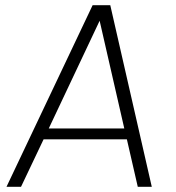

<svg xmlns="http://www.w3.org/2000/svg" viewBox="-20 -720 680 740"><path d="M5 0 337 -700H405L565 0H511L469 -183H148L61 0ZM364 -640 168 -225H459Z"/></svg>

Font: Kulim Park ExtraLight
Style: Italic
Weight: 275
Italic angle: -8°
Designer: Noponies / Dale Sattler
Foundry: Noponies
Version: Version 1.000; ttfautohint (v1.8.3)